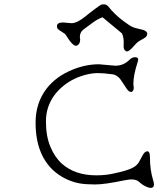

<svg xmlns="http://www.w3.org/2000/svg" viewBox="-20 -890 790 904"><path d="M686 -149.4Q686 -90.8 700.7 -42.5Q712.9 -5.4 689.5 -5.4Q679.7 -5.4 665.5 -12.5Q651.4 -19.5 644.8 -25.4Q638.2 -31.2 632.3 -35.6Q612.8 -51.3 565.9 -41Q472.7 -21.5 428.2 -21.5Q383.8 -21.5 356 -26.4Q328.1 -31.2 299.6 -43.5Q271 -55.7 243.7 -76.9Q216.3 -98.1 194.8 -130.4Q147.5 -201.2 147.5 -312.5Q147.5 -406.2 200.7 -474.6Q244.6 -530.3 320.3 -561.5Q383.3 -587.4 445.8 -587.4L522.9 -580.6Q561.5 -580.6 588.9 -607.9Q601.6 -620.6 615.7 -620.6Q635.7 -620.6 628.9 -600.1Q607.9 -537.1 607.9 -493.7Q607.9 -493.7 609.9 -476.6Q609.9 -468.8 606.2 -462.9Q602.5 -457 597.2 -457Q586.9 -457 576.4 -472.2Q565.9 -487.3 559.1 -498.5Q552.2 -509.8 545.4 -518.6Q529.3 -537.6 510.7 -540Q467.3 -545.9 441.4 -545.9Q415.5 -545.9 386.7 -538.8Q357.9 -531.7 330.3 -518.6Q302.7 -505.4 278.6 -485.8Q254.4 -466.3 235.8 -441.4Q196.3 -387.2 196.3 -318.4Q196.3 -249.5 216.8 -200Q237.3 -150.4 270.5 -120.1Q332.5 -64.5 433.1 -64.5Q475.6 -64.5 511.7 -72.3Q547.9 -80.1 567.6 -85.9Q587.4 -91.8 600.3 -97.9Q613.3 -104 620.8 -110.8Q628.4 -117.7 633.3 -125L651.4 -158.7Q661.6 -177.7 673.8 -177.7Q686 -177.7 686 -149.4ZM356 -715.8 357.4 -704.1Q357.4 -683.1 343.3 -675.8Q326.2 -666 291 -723.6Q287.1 -731 272.7 -739.3Q258.3 -747.6 253.2 -752.9Q248 -758.3 248 -766.6Q248 -784.2 276.9 -784.2L316.4 -780.8Q342.8 -780.8 381.8 -812.5Q403.8 -830.6 428.2 -848.6Q452.6 -866.7 457.3 -868.2Q461.9 -869.6 467.8 -869.6Q481 -869.6 488.8 -860.8Q519.5 -821.8 561 -791Q574.2 -781.2 587.9 -772Q604 -760.7 625.7 -756.1Q647.5 -751.5 654.8 -749Q673.3 -742.2 673.3 -731Q673.3 -717.8 656.2 -708.5Q631.3 -695.3 625.2 -689.2Q619.1 -683.1 612.5 -675.8Q606 -668.5 600.1 -662.1Q585.4 -647.9 578.9 -647.9Q572.3 -647.9 567.1 -654.3Q562 -660.6 562 -671.9L562.5 -691.4Q562.5 -714.4 554.2 -732.9Q466.8 -805.2 462.9 -808.6Q438.5 -800.3 412.1 -780Q385.7 -759.8 372.1 -750.5Q356 -737.3 356 -715.8Z"/></svg>

Font: Snowburst One
Style: Regular
Weight: 400
Designer: Annet Stirling
Foundry: Annet Stirling
Version: Version 1.001